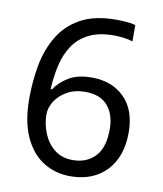

<svg xmlns="http://www.w3.org/2000/svg" viewBox="-83 -791 737 869"><g transform="rotate(10 286.0 -357.0)"><path d="M55 -305Q55 -382 68.5 -456.5Q82 -531 117.5 -591.5Q153 -652 217 -688Q281 -724 382 -724Q403 -724 428.5 -722Q454 -720 470 -715V-640Q452 -646 429.5 -649Q407 -652 384 -652Q315 -652 269 -629Q223 -606 196.5 -566Q170 -526 158 -474Q146 -422 143 -363H149Q172 -398 213 -422.5Q254 -447 318 -447Q411 -447 468 -390.5Q525 -334 525 -230Q525 -118 463.5 -54Q402 10 298 10Q230 10 175 -24Q120 -58 87.5 -128Q55 -198 55 -305ZM297 -64Q360 -64 399 -104.5Q438 -145 438 -230Q438 -298 403.5 -338Q369 -378 300 -378Q253 -378 218 -358.5Q183 -339 163.5 -309Q144 -279 144 -247Q144 -204 161 -161.5Q178 -119 212 -91.5Q246 -64 297 -64Z"/></g></svg>

Font: Noto Sans Inscriptional Pahlavi
Style: Regular
Weight: 400
Designer: Monotype Design Team
Foundry: Monotype Imaging Inc.
Version: Version 2.003; ttfautohint (v1.8.4.7-5d5b)